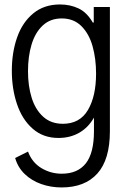

<svg xmlns="http://www.w3.org/2000/svg" viewBox="-20 -613 578 847"><path d="M464.8 -582V-34.2Q464.8 90.8 409.7 152.3Q354.5 213.9 251.5 213.9Q204.6 213.9 162.1 199Q119.6 184.1 89.1 154.8Q58.6 125.5 46.9 84L103.5 55.7Q121.6 104 162.8 128.7Q204.1 153.3 252.4 153.3Q322.3 153.3 358.4 107.9Q394.5 62.5 394.5 -34.2V-94.2Q369.6 -50.3 329.3 -27.3Q289.1 -4.4 237.8 -4.4Q170.9 -4.4 124.5 -44.9Q78.1 -85.4 55.2 -153.1Q32.2 -220.7 32.2 -301.3Q32.2 -381.3 55.4 -447.8Q78.6 -514.2 126.5 -553.7Q174.3 -593.3 244.6 -593.3Q289.6 -593.3 326.4 -575.9Q363.3 -558.6 389.2 -513.7H393.6V-582ZM403.8 -288.6Q403.8 -354 388.4 -408.9Q373 -463.9 339.1 -497.8Q305.2 -531.7 252.4 -531.7Q202.1 -531.7 168.7 -500.7Q135.3 -469.7 119.4 -417Q103.5 -364.3 103.5 -298.8Q103.5 -234.4 119.6 -182.1Q135.7 -129.9 170.2 -98.4Q204.6 -66.9 257.3 -66.9Q332 -66.9 367.9 -127.7Q403.8 -188.5 403.8 -288.6Z"/></svg>

Font: Decalotype Light
Style: Regular
Weight: 300
Designer: Alfredo Marco Pradil
Foundry: Alfredo Marco Pradil
Version: Version 1.0